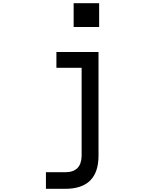

<svg xmlns="http://www.w3.org/2000/svg" viewBox="-20 -973 905 1198"><path d="M332 -648.4V-549.8H489.3V0Q487.3 101.6 386.7 101.6H266.6V205.1H386.7Q593.8 205.1 594.7 0V-648.4ZM439.5 -804.7H598.6V-953.1H439.5Z"/></svg>

Font: OCR-B
Style: Regular
Weight: 400
Version: 1.1